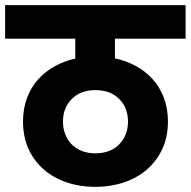

<svg xmlns="http://www.w3.org/2000/svg" viewBox="-37 -760 745 750"><path d="M335 -161Q394 -161 428.5 -196Q463 -231 463 -285Q463 -339 428.5 -373.5Q394 -408 335 -408Q278 -408 243.5 -373.5Q209 -339 209 -285Q209 -258 218 -235Q227 -212 243.5 -195.5Q260 -179 283.5 -170Q307 -161 335 -161ZM335 -30Q275 -30 223.5 -47.5Q172 -65 134 -98Q96 -131 74.5 -178Q53 -225 53 -285Q53 -337 69 -378.5Q85 -420 112.5 -450.5Q140 -481 177.5 -501.5Q215 -522 257 -531V-609H-17V-740H688V-609H412V-532Q455 -523 493 -502.5Q531 -482 559 -451Q587 -420 603 -378.5Q619 -337 619 -285Q619 -225 597 -178Q575 -131 537 -98Q499 -65 447 -47.5Q395 -30 335 -30Z"/></svg>

Font: SVN-Poppins
Style: Bold
Weight: 700
Designer: Ninad Kale (Devanagari), Jonny Pinhorn (Latin)
Foundry: Indian Type Foundry
Version: Version 3.200;PS 1.000;hotconv 16.6.54;makeotf.lib2.5.65590